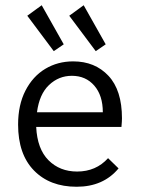

<svg xmlns="http://www.w3.org/2000/svg" viewBox="-20 -702 540 732"><path d="M49 -227Q49 -302 77 -356.5Q105 -411 152.5 -439.5Q200 -468 259 -468Q342 -468 393.5 -413Q445 -358 445 -251Q445 -240 443 -218H118Q122 -134 165 -91Q208 -48 274 -48Q346 -48 392 -99L432 -60Q374 10 272 10Q170 10 109.5 -52Q49 -114 49 -227ZM372 -274Q372 -338 339.5 -375.5Q307 -413 254 -413Q204 -413 167 -378Q130 -343 121 -274ZM84 -642 139 -682 223 -533 185 -507ZM244 -642 299 -682 383 -533 345 -507Z"/></svg>

Font: Vazir Code
Style: Code
Weight: 400
Foundry: DejaVu fonts team - Redesigned by Saber Rastikerdar
Version: Version 1.1.2